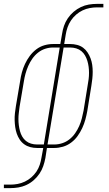

<svg xmlns="http://www.w3.org/2000/svg" viewBox="-40 -755 560 990"><path d="M-20 215V197H13Q32 197 51 193.5Q70 190 88 181.5Q106 173 121.5 159.5Q137 146 148 129.5Q159 113 165 94.5Q171 76 174 57L183 8H151Q133 8 116 3.5Q99 -1 85 -11Q71 -21 61.5 -35.5Q52 -50 46.5 -66Q41 -82 38.5 -99.5Q36 -117 35.5 -135Q35 -153 37 -171.5Q39 -190 42 -208L64 -338Q67 -360 73 -382Q79 -404 89 -425.5Q99 -447 113.5 -466.5Q128 -486 147 -500.5Q166 -515 188.5 -521.5Q211 -528 233 -528H271L280 -580Q283 -601 290 -621.5Q297 -642 309.5 -660.5Q322 -679 339.5 -694Q357 -709 377 -718.5Q397 -728 418 -731.5Q439 -735 460 -735H493V-717H460Q442 -717 423 -713.5Q404 -710 386 -701.5Q368 -693 352.5 -679.5Q337 -666 326 -649.5Q315 -633 308.5 -614.5Q302 -596 299 -577L291 -528H322Q340 -528 357.5 -523.5Q375 -519 388.5 -509Q402 -499 411.5 -484.5Q421 -470 427 -454Q433 -438 435.5 -420.5Q438 -403 438 -385Q438 -367 436 -348.5Q434 -330 431 -312L410 -182Q406 -160 400 -138Q394 -116 384 -94.5Q374 -73 360 -53.5Q346 -34 326.5 -19.5Q307 -5 284.5 1.5Q262 8 240 8H202L194 60Q190 81 183 101.5Q176 122 163.5 140.5Q151 159 134 174Q117 189 96.5 198.5Q76 208 55 211.5Q34 215 13 215ZM151 -10H186L268 -510H233Q213 -510 193 -503.5Q173 -497 156 -483.5Q139 -470 126.5 -452Q114 -434 105.5 -414.5Q97 -395 91.5 -375Q86 -355 83 -335L61 -205Q59 -189 57 -173Q55 -157 55 -141Q55 -125 57 -109.5Q59 -94 63 -79Q67 -64 74.5 -51Q82 -38 93.5 -28.5Q105 -19 120 -14.5Q135 -10 151 -10ZM205 -10H240Q260 -10 280.5 -16.5Q301 -23 318 -36.5Q335 -50 347.5 -68Q360 -86 368.5 -105.5Q377 -125 382 -145Q387 -165 391 -185L412 -315Q415 -331 417 -347Q419 -363 419 -379Q419 -395 417 -410.5Q415 -426 410.5 -441Q406 -456 398.5 -469Q391 -482 379.5 -491.5Q368 -501 353 -505.5Q338 -510 322 -510H288Z"/></svg>

Font: Iosevka SS04 Thin
Style: Italic
Weight: 100
Italic angle: -9°
Monospace: yes
Designer: Belleve Invis
Foundry: Belleve Invis
Version: Version 19.0.0; ttfautohint (v1.8.4)